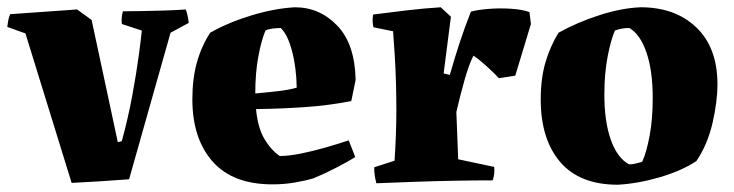

<svg xmlns="http://www.w3.org/2000/svg" viewBox="-31 -496 2018 528"><path d="M166 7 39 -404 -11 -422Q-10 -430 -8.5 -439Q-7 -448 -3 -457L181 -470L221 -441L293 -105L304 -108Q321 -170 332.5 -232Q344 -294 350.5 -342.5Q357 -391 359 -412L304 -430Q302 -447 307 -465Q325 -465 355.5 -465.5Q386 -466 419.5 -467Q453 -468 480 -470Q486 -453 488 -433L438 -406L324 -3Q285 0 245.5 2.5Q206 5 166 7Z M718 11Q609 11 553.5 -52Q498 -115 498 -223Q498 -280 510.5 -324.5Q523 -369 547 -406Q596 -434 660 -453.5Q724 -473 780 -476Q848 -476 896.5 -425.5Q945 -375 947 -276L935 -218Q873 -206 808.5 -201.5Q744 -197 673 -196Q678 -145 695.5 -115Q713 -85 738 -67Q764 -67 798 -74Q832 -81 866.5 -91Q901 -101 928 -110L946 -64Q923 -50 894 -35Q865 -20 832 -6Q809 1 779.5 6Q750 11 718 11ZM671 -239Q705 -242 735 -245.5Q765 -249 785 -255Q784 -311 772 -356Q760 -401 741 -419Q731 -419 719 -417.5Q707 -416 699 -412Q688 -386 679.5 -341Q671 -296 671 -239Z M1004 8Q998 -14 998 -36L1054 -54Q1056 -83 1057.5 -119.5Q1059 -156 1059 -192Q1059 -225 1058 -265Q1057 -305 1054.5 -344Q1052 -383 1050 -410L996 -421Q992 -437 995 -456Q1041 -462 1087.5 -467.5Q1134 -473 1181 -476L1209 -450L1189 -294L1206 -290Q1220 -339 1233.5 -380Q1247 -421 1264 -464Q1282 -469 1312.5 -471.5Q1343 -474 1373.5 -472Q1404 -470 1425 -463L1429 -430L1386 -288L1341 -281Q1326 -297 1306 -315Q1286 -333 1271 -343Q1259 -320 1246.5 -276Q1234 -232 1224 -188L1229 -58L1328 -37Q1329 -28 1328 -18.5Q1327 -9 1324 0Q1277 0 1221 1Q1165 2 1108.5 4Q1052 6 1004 8Z M1668 12Q1563 12 1509.5 -50.5Q1456 -113 1456 -223Q1456 -280 1469 -324.5Q1482 -369 1505 -406Q1555 -434 1616.5 -454Q1678 -474 1731 -476Q1826 -476 1884 -420.5Q1942 -365 1942 -264Q1942 -217 1928.5 -158Q1915 -99 1884 -53Q1843 -26 1783 -8.5Q1723 9 1668 12ZM1699 -44Q1708 -44 1718.5 -46.5Q1729 -49 1735 -51Q1747 -77 1755.5 -123Q1764 -169 1764 -226Q1764 -301 1747 -351Q1730 -401 1700 -419Q1678 -419 1660 -412Q1649 -387 1640 -340.5Q1631 -294 1631 -236Q1631 -161 1649 -111Q1667 -61 1699 -44Z"/></svg>

Font: Labrada ExtraBold
Style: Regular
Weight: 800
Designer: Mercedes Jáuregui
Foundry: Omnibus-Type Team
Version: Version 1.000; ttfautohint (v1.8.4.7-5d5b)